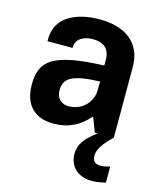

<svg xmlns="http://www.w3.org/2000/svg" viewBox="-117 -641 808 964"><g transform="rotate(15 286.5 -159.0)"><path d="M471 153C448 153 432 140 432 112C432 78 458 43 502 0H503V-368C503 -492 416 -556 282 -556C167 -556 49 -512 56 -382H186C185 -432 230 -451 274 -451C333 -451 363 -422 363 -367V-338C96 -328 36 -276 36 -152C36 -42 98 10 190 10C270 10 325 -20 373 -74H376L404 0H419C355 47 333 84 333 128C333 195 380 238 452 238C474 238 498 234 523 228V144C506 150 488 153 471 153ZM363 -209C363 -156 320 -94 241 -94C207 -94 178 -116 178 -160C178 -220 213 -250 363 -255Z"/></g></svg>

Font: Kathrein 75 Bold
Style: Regular
Weight: 700
Designer: Lazydogs Typefoundry, based on Open Sans by Ascender Corporation
Foundry: Lazydogs Typefoundry
Version: Version 1.003;PS 001.003;hotconv 1.0.88;makeotf.lib2.5.64775